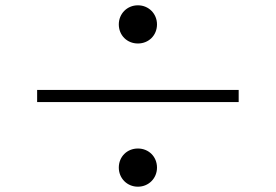

<svg xmlns="http://www.w3.org/2000/svg" viewBox="-20 -730 1040 724"><path d="M428 -638C428 -597 459 -566 500 -566C541 -566 572 -597 572 -638C572 -678 541 -710 500 -710C459 -710 428 -678 428 -638ZM880 -345V-391H120V-345ZM428 -98C428 -58 459 -26 500 -26C541 -26 572 -58 572 -98C572 -139 541 -170 500 -170C459 -170 428 -139 428 -98Z"/></svg>

Font: Noto Serif SC SemiBold
Style: Regular
Weight: 600
Designer: Ryoko NISHIZUKA 西塚涼子 (kana & ideographs); Frank Grießhammer (Latin, Greek & Cyrillic); Wenlong ZHANG 张文龙 (bopomofo); San
Foundry: Adobe
Version: Version 2.001;hotconv 1.1.0;makeotfexe 2.6.0